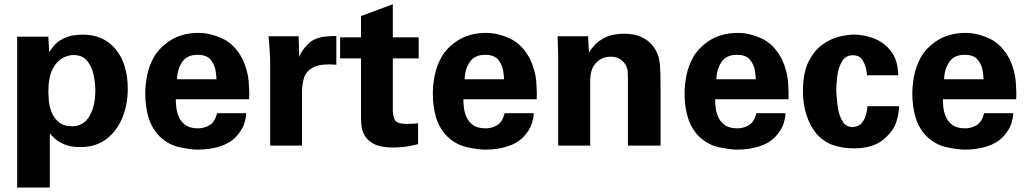

<svg xmlns="http://www.w3.org/2000/svg" viewBox="-20 -675 4763 890"><path d="M59.6 -504.9H204.1L208 -432.6Q231.4 -472.7 262.7 -490.2Q293.9 -507.8 321.8 -511.2Q349.6 -514.6 362.3 -514.6Q460 -514.6 516.1 -446.8Q572.3 -378.9 572.3 -262.7Q572.3 -191.4 547.4 -129.9Q522.5 -68.4 473.6 -30.8Q424.8 6.8 351.6 6.8Q306.6 6.8 277.8 -5.9Q249 -18.6 232.9 -33.7Q216.8 -48.8 210.9 -57.6V194.3H59.6ZM314.5 -89.8Q366.2 -89.8 394 -135.7Q421.9 -181.6 421.9 -256.8Q421.9 -287.1 414.6 -325.2Q407.2 -363.3 385.3 -391.6Q363.3 -419.9 320.3 -419.9Q295.9 -419.9 269 -405.3Q242.2 -390.6 223.1 -353.5Q204.1 -316.4 204.1 -248Q204.1 -236.3 206.1 -210.9Q208 -185.5 218.3 -157.7Q228.5 -129.9 251 -109.9Q273.4 -89.8 314.5 -89.8Z M1134.8 -214.8H794.9Q794.9 -202.1 796.9 -180.2Q798.8 -158.2 808.1 -135.3Q817.4 -112.3 838.4 -96.2Q859.4 -80.1 898.4 -80.1Q925.8 -80.1 950.7 -94.2Q975.6 -108.4 986.3 -150.4H1121.1Q1121.1 -131.8 1112.3 -102.5Q1103.5 -73.2 1073.2 -40Q1044.9 -10.7 998.5 3.9Q952.1 18.6 896.5 18.6Q864.3 18.6 812 7.3Q759.8 -3.9 718.8 -43.9Q683.6 -80.1 668.5 -130.4Q653.3 -180.7 653.3 -241.2Q653.3 -282.2 662.1 -326.2Q670.9 -370.1 693.4 -410.2Q715.8 -450.2 758.8 -480.5Q817.4 -522.5 900.4 -522.5Q954.1 -522.5 1011.2 -496.1Q1068.4 -469.7 1104.5 -400.4Q1128.9 -346.7 1132.8 -297.4Q1136.7 -248 1134.8 -214.8ZM800.8 -307.6H983.4Q983.4 -319.3 979.5 -346.7Q975.6 -374 957 -397.5Q938.5 -420.9 895.5 -420.9Q846.7 -420.9 824.2 -387.2Q801.8 -353.5 800.8 -307.6Z M1232.4 0V-380.9Q1232.4 -399.4 1230 -440.9Q1227.5 -482.4 1224.6 -506.8H1364.3L1367.2 -410.2Q1378.9 -445.3 1415 -477.5Q1451.2 -509.8 1539.1 -507.8V-375Q1464.8 -380.9 1431.2 -362.3Q1397.5 -343.8 1388.7 -312Q1379.9 -280.3 1379.9 -249V0Z M1918 -103.5V-6.8Q1880.9 2.9 1850.6 5.9Q1820.3 8.8 1802.7 8.8Q1747.1 8.8 1716.3 -6.3Q1685.5 -21.5 1672.4 -43.5Q1659.2 -65.4 1656.2 -88.4Q1653.3 -111.3 1653.3 -127V-404.3H1556.6V-502H1653.3V-600.6L1800.8 -655.3V-502H1920.9V-404.3H1800.8V-175.8Q1799.8 -141.6 1809.1 -121.1Q1818.4 -100.6 1867.2 -100.6Q1883.8 -100.6 1894.5 -101.6Q1905.3 -102.5 1918 -103.5Z M2467.8 -214.8H2127.9Q2127.9 -202.1 2129.9 -180.2Q2131.8 -158.2 2141.1 -135.3Q2150.4 -112.3 2171.4 -96.2Q2192.4 -80.1 2231.4 -80.1Q2258.8 -80.1 2283.7 -94.2Q2308.6 -108.4 2319.3 -150.4H2454.1Q2454.1 -131.8 2445.3 -102.5Q2436.5 -73.2 2406.2 -40Q2377.9 -10.7 2331.5 3.9Q2285.2 18.6 2229.5 18.6Q2197.3 18.6 2145 7.3Q2092.8 -3.9 2051.8 -43.9Q2016.6 -80.1 2001.5 -130.4Q1986.3 -180.7 1986.3 -241.2Q1986.3 -282.2 1995.1 -326.2Q2003.9 -370.1 2026.4 -410.2Q2048.8 -450.2 2091.8 -480.5Q2150.4 -522.5 2233.4 -522.5Q2287.1 -522.5 2344.2 -496.1Q2401.4 -469.7 2437.5 -400.4Q2461.9 -346.7 2465.8 -297.4Q2469.7 -248 2467.8 -214.8ZM2133.8 -307.6H2316.4Q2316.4 -319.3 2312.5 -346.7Q2308.6 -374 2290 -397.5Q2271.5 -420.9 2228.5 -420.9Q2179.7 -420.9 2157.2 -387.2Q2134.8 -353.5 2133.8 -307.6Z M2567.4 0V-415Q2567.4 -416 2566.9 -431.6Q2566.4 -447.3 2565.9 -468.3Q2565.4 -489.3 2564.5 -506.8H2706.1L2710 -430.7Q2716.8 -443.4 2734.4 -463.9Q2752 -484.4 2785.6 -501.5Q2819.3 -518.6 2874 -518.6Q2923.8 -518.6 2955.6 -502.4Q2987.3 -486.3 3004.4 -464.4Q3021.5 -442.4 3028.3 -423.8Q3036.1 -403.3 3039.1 -373.5Q3042 -343.8 3042 -273.4V0H2890.6V-314.5Q2890.6 -330.1 2889.6 -343.8Q2888.7 -357.4 2882.8 -369.1Q2875 -385.7 2857.4 -398.9Q2839.8 -412.1 2810.5 -412.1Q2762.7 -412.1 2734.4 -373Q2726.6 -363.3 2721.2 -344.2Q2715.8 -325.2 2715.8 -295.9V0Z M3634.8 -214.8H3294.9Q3294.9 -202.1 3296.9 -180.2Q3298.8 -158.2 3308.1 -135.3Q3317.4 -112.3 3338.4 -96.2Q3359.4 -80.1 3398.4 -80.1Q3425.8 -80.1 3450.7 -94.2Q3475.6 -108.4 3486.3 -150.4H3621.1Q3621.1 -131.8 3612.3 -102.5Q3603.5 -73.2 3573.2 -40Q3544.9 -10.7 3498.5 3.9Q3452.1 18.6 3396.5 18.6Q3364.3 18.6 3312 7.3Q3259.8 -3.9 3218.8 -43.9Q3183.6 -80.1 3168.5 -130.4Q3153.3 -180.7 3153.3 -241.2Q3153.3 -282.2 3162.1 -326.2Q3170.9 -370.1 3193.4 -410.2Q3215.8 -450.2 3258.8 -480.5Q3317.4 -522.5 3400.4 -522.5Q3454.1 -522.5 3511.2 -496.1Q3568.4 -469.7 3604.5 -400.4Q3628.9 -346.7 3632.8 -297.4Q3636.7 -248 3634.8 -214.8ZM3300.8 -307.6H3483.4Q3483.4 -319.3 3479.5 -346.7Q3475.6 -374 3457 -397.5Q3438.5 -420.9 3395.5 -420.9Q3346.7 -420.9 3324.2 -387.2Q3301.8 -353.5 3300.8 -307.6Z M4143.6 -326.2H3999V-328.1Q3998 -339.8 3993.2 -360.8Q3988.3 -381.8 3975.1 -400.4Q3961.9 -418.9 3933.6 -418.9Q3899.4 -418.9 3882.8 -390.1Q3866.2 -361.3 3861.3 -323.2Q3856.4 -285.2 3856.4 -257.8Q3856.4 -237.3 3862.3 -186Q3868.2 -134.8 3892.6 -102.5Q3903.3 -91.8 3914.1 -88.9Q3924.8 -85.9 3932.6 -85.9Q3941.4 -85.9 3956.1 -91.3Q3970.7 -96.7 3983.9 -117.7Q3997.1 -138.7 4001 -182.6H4147.5Q4147.5 -152.3 4135.7 -112.3Q4124 -72.3 4082 -34.2Q4032.2 12.7 3938.5 12.7Q3887.7 12.7 3844.2 -1.5Q3800.8 -15.6 3765.6 -53.7Q3702.1 -131.8 3702.1 -252.9Q3702.1 -338.9 3729 -391.1Q3755.9 -443.4 3794.9 -470.2Q3834 -497.1 3873.5 -505.9Q3913.1 -514.6 3938.5 -514.6Q3985.4 -514.6 4032.7 -496.1Q4080.1 -477.5 4111.3 -436Q4142.6 -394.5 4143.6 -326.2Z M4690.4 -214.8H4350.6Q4350.6 -202.1 4352.5 -180.2Q4354.5 -158.2 4363.8 -135.3Q4373 -112.3 4394 -96.2Q4415 -80.1 4454.1 -80.1Q4481.4 -80.1 4506.3 -94.2Q4531.2 -108.4 4542 -150.4H4676.8Q4676.8 -131.8 4668 -102.5Q4659.2 -73.2 4628.9 -40Q4600.6 -10.7 4554.2 3.9Q4507.8 18.6 4452.1 18.6Q4419.9 18.6 4367.7 7.3Q4315.4 -3.9 4274.4 -43.9Q4239.3 -80.1 4224.1 -130.4Q4209 -180.7 4209 -241.2Q4209 -282.2 4217.8 -326.2Q4226.6 -370.1 4249 -410.2Q4271.5 -450.2 4314.5 -480.5Q4373 -522.5 4456.1 -522.5Q4509.8 -522.5 4566.9 -496.1Q4624 -469.7 4660.2 -400.4Q4684.6 -346.7 4688.5 -297.4Q4692.4 -248 4690.4 -214.8ZM4356.4 -307.6H4539.1Q4539.1 -319.3 4535.2 -346.7Q4531.2 -374 4512.7 -397.5Q4494.1 -420.9 4451.2 -420.9Q4402.3 -420.9 4379.9 -387.2Q4357.4 -353.5 4356.4 -307.6Z"/></svg>

Font: FreeUniversal
Style: Bold
Weight: 700
Version: Version 1.001 March 22, 2017